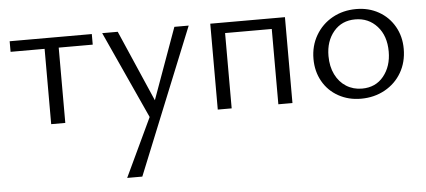

<svg xmlns="http://www.w3.org/2000/svg" viewBox="-49 -528 2045 922"><g transform="rotate(-5 973.5 -67.0)"><path d="M188 -363H24V-414H420V-363H256V0H188Z M887 -414 602 289H529L662 7L470 -414H545L694 -71L818 -414Z M1283 -363H1058V0H991V-414H1351V0H1283Z M1470 -202Q1470 -265 1499.5 -315.5Q1529 -366 1580 -394.5Q1631 -423 1695 -423Q1755 -423 1803 -396Q1851 -369 1878.5 -321Q1906 -273 1906 -213Q1906 -149 1877 -99Q1848 -49 1796.5 -20.5Q1745 8 1681 8Q1621 8 1572.5 -19Q1524 -46 1497 -94Q1470 -142 1470 -202ZM1833 -206Q1833 -282 1791.5 -328Q1750 -374 1686 -374Q1621 -374 1582 -327.5Q1543 -281 1543 -210Q1543 -159 1562 -120.5Q1581 -82 1614.5 -61Q1648 -40 1690 -40Q1756 -40 1794.5 -87.5Q1833 -135 1833 -206Z"/></g></svg>

Font: LXGW Bright GB
Style: Regular
Weight: 400
Designer: Christian Thalmann (Catharsis Fonts)
Foundry: LXGW / Christian Thalmann (Catharsis Fonts) / Fontworks Inc.
Version: Version 5.510